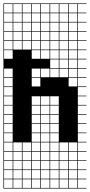

<svg xmlns="http://www.w3.org/2000/svg" viewBox="-20 -827 522 1115"><path d="M378.6 -803.6V-753.6H428.6V-803.6ZM3.6 -700H53.6V-750H3.6ZM164.3 -700H214.3V-750H164.3ZM378.6 -700H428.6V-750H378.6ZM217.9 -700H267.9V-750H217.9ZM271.4 -700H321.4V-750H271.4ZM57.1 -700H107.1V-750H57.1ZM110.7 -700H160.7V-750H110.7ZM325 -700H375V-750H325ZM325 -646.4H375V-696.4H325ZM110.7 -646.4H160.7V-696.4H110.7ZM271.4 -646.4H321.4V-696.4H271.4ZM164.3 -646.4H214.3V-696.4H164.3ZM378.6 -646.4H428.6V-696.4H378.6ZM217.9 -646.4H267.9V-696.4H217.9ZM57.1 -646.4H107.1V-696.4H57.1ZM3.6 -646.4H53.6V-696.4H3.6ZM325 -592.9H375V-642.9H325ZM110.7 -592.9H160.7V-642.9H110.7ZM378.6 -592.9H428.6V-642.9H378.6ZM271.4 -592.9H321.4V-642.9H271.4ZM164.3 -592.9H214.3V-642.9H164.3ZM217.9 -592.9H267.9V-642.9H217.9ZM57.1 -592.9H107.1V-642.9H57.1ZM3.6 -592.9H53.6V-642.9H3.6ZM3.6 -539.3H53.6V-589.3H3.6ZM217.9 -539.3H267.9V-589.3H217.9ZM57.1 -539.3H107.1V-589.3H57.1ZM271.4 -539.3H321.4V-589.3H271.4ZM164.3 -539.3H214.3V-589.3H164.3ZM325 -539.3H375V-589.3H325ZM110.7 -539.3H160.7V-589.3H110.7ZM378.6 -539.3H428.6V-589.3H378.6ZM3.6 -485.7H53.6V-535.7H3.6ZM217.9 -485.7H267.9V-535.7H217.9ZM164.3 -485.7H214.3V-535.7H164.3ZM325 -485.7H375V-535.7H325ZM378.6 -485.7H428.6V-535.7H378.6ZM271.4 -485.7H321.4V-535.7H271.4ZM378.6 -432.1H428.6V-482.1H378.6ZM325 -432.1H375V-482.1H325ZM271.4 -432.1H321.4V-482.1H271.4ZM217.9 -378.6H267.9V-428.6H217.9ZM3.6 -378.6H53.6V-428.6H3.6ZM271.4 -378.6H321.4V-428.6H271.4ZM325 -378.6H375V-428.6H325ZM378.6 -378.6H428.6V-428.6H378.6ZM164.3 -378.6H214.3V-428.6H164.3ZM164.3 -325H214.3V-375H164.3ZM378.6 -325H428.6V-375H378.6ZM3.6 -325H53.6V-375H3.6ZM3.6 -271.4H53.6V-321.4H3.6ZM217.9 -217.9H267.9V-267.9H217.9ZM3.6 -217.9H53.6V-267.9H3.6ZM271.4 -217.9H321.4V-267.9H271.4ZM164.3 -217.9H214.3V-267.9H164.3ZM217.9 -164.3H267.9V-214.3H217.9ZM271.4 -164.3H321.4V-214.3H271.4ZM164.3 -164.3H214.3V-214.3H164.3ZM3.6 -164.3H53.6V-214.3H3.6ZM3.6 -110.7H53.6V-160.7H3.6ZM164.3 -110.7H214.3V-160.7H164.3ZM217.9 -110.7H267.9V-160.7H217.9ZM271.4 -110.7H321.4V-160.7H271.4ZM164.3 -57.1H214.3V-107.1H164.3ZM271.4 -57.1H321.4V-107.1H271.4ZM217.9 -57.1H267.9V-107.1H217.9ZM3.6 -57.1H53.6V-107.1H3.6ZM164.3 -3.6H214.3V-53.6H164.3ZM271.4 -3.6H321.4V-53.6H271.4ZM217.9 -3.6H267.9V-53.6H217.9ZM3.6 -3.6H53.6V-53.6H3.6ZM57.1 50H107.1V0H57.1ZM325 50H375V0H325ZM217.9 50H267.9V0H217.9ZM3.6 50H53.6V0H3.6ZM110.7 50H160.7V0H110.7ZM164.3 50H214.3V0H164.3ZM378.6 50H428.6V0H378.6ZM271.4 50H321.4V0H271.4ZM325 103.6H375V53.6H325ZM110.7 103.6H160.7V53.6H110.7ZM57.1 103.6H107.1V53.6H57.1ZM378.6 103.6H428.6V53.6H378.6ZM164.3 103.6H214.3V53.6H164.3ZM217.9 103.6H267.9V53.6H217.9ZM271.4 103.6H321.4V53.6H271.4ZM3.6 103.6H53.6V53.6H3.6ZM57.1 210.7H107.1V160.7H57.1ZM325 210.7H375V160.7H325ZM378.6 210.7H428.6V160.7H378.6ZM164.3 210.7H214.3V160.7H164.3ZM3.6 210.7H53.6V160.7H3.6ZM110.7 210.7H160.7V160.7H110.7ZM217.9 210.7H267.9V160.7H217.9ZM271.4 210.7H321.4V160.7H271.4ZM378.6 264.3H428.6V214.3H378.6ZM3.6 264.3H53.6V214.3H3.6ZM217.9 264.3H267.9V214.3H217.9ZM110.7 264.3H160.7V214.3H110.7ZM164.3 264.3H214.3V214.3H164.3ZM325 264.3H375V214.3H325ZM271.4 264.3H321.4V214.3H271.4ZM57.1 264.3H107.1V214.3H57.1ZM325 -803.6V-753.6H375V-803.6ZM271.4 -803.6V-753.6H321.4V-803.6ZM217.9 -803.6V-753.6H267.9V-803.6ZM164.3 -803.6V-753.6H214.3V-803.6ZM110.7 -803.6V-753.6H160.7V-803.6ZM57.1 -803.6V-753.6H107.1V-803.6ZM3.6 -803.6V-753.6H53.6V-803.6ZM0 267.9V-807.1H482.1V-803.6H432.1V-753.6H482.1V-750H432.1V-700H482.1V-696.4H432.1V-646.4H482.1V-642.9H432.1V-592.9H482.1V-589.3H432.1V-539.3H482.1V-535.7H432.1V-485.7H482.1V-482.1H432.1V-432.1H482.1V-428.6H432.1V-378.6H482.1V-375H432.1V-325H482.1V-321.4H432.1V-271.4H482.1V-267.9H432.1V-217.9H482.1V-214.3H432.1V-164.3H482.1V-160.7H432.1V-110.7H482.1V-107.1H432.1V-57.1H482.1V-53.6H432.1V-3.6H482.1V0H432.1V50H482.1V53.6H432.1V103.6H482.1V107.1H432.1V157.1H482.1V160.7H432.1V210.7H482.1V214.3H432.1V264.3H482.1V267.9ZM107.1 157.1V107.1H3.6V157.1H53.6V107.1H57.1V157.1ZM160.7 157.1V107.1H110.7V157.1ZM214.3 157.1V107.1H164.3V157.1ZM267.9 157.1V107.1H217.9V157.1ZM375 157.1V107.1H271.4V157.1H321.4V107.1H325V157.1ZM428.6 157.1V107.1H378.6V157.1Z"/></svg>

Font: Jersey 10 Charted
Style: Regular
Weight: 400
Designer: Sarah Cadigan-Fried
Version: Version 1.000; ttfautohint (v1.8.4.7-5d5b)